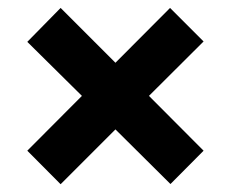

<svg xmlns="http://www.w3.org/2000/svg" viewBox="-20 -563 582 484"><path d="M408.7 -543 493.2 -458.5 355.5 -321.3 493.2 -183.1 409.7 -99.1 271 -236.8 132.8 -98.6 48.8 -183.1 186.5 -321.3 48.8 -457.5 132.8 -543 271 -404.8Z"/></svg>

Font: Estedad-FD ExtraBold
Style: Regular
Weight: 800
Designer: Amin Abedi
Version: Version 7.3